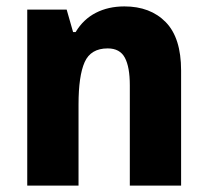

<svg xmlns="http://www.w3.org/2000/svg" viewBox="-20 -579 648 599"><path d="M368 -559Q449 -559 497 -510Q545 -461 545 -359V0H385V-313Q385 -370 369.5 -399Q354 -428 316 -428Q263 -428 244 -385Q225 -342 225 -253V0H65V-549H188L208 -479H216Q240 -519 279 -539Q318 -559 368 -559Z"/></svg>

Font: Noto Sans Devanagari UI SemiCondensed ExtraBold
Style: Regular
Weight: 800
Width: 4
Designer: Jelle Bosma - Monotype Design Team
Foundry: Monotype Imaging Inc.
Version: Version 2.004; ttfautohint (v1.8.4.7-5d5b)